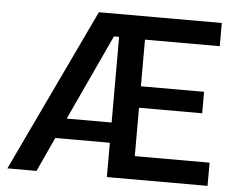

<svg xmlns="http://www.w3.org/2000/svg" viewBox="-49 -717 944 775"><g transform="rotate(5 423.0 -330.0)"><path d="M8 0 321 -660H819V-566H516V-377H772V-290H516V-94H819V0H411V-139H190L126 0ZM390 -568 229 -221H411V-568Z"/></g></svg>

Font: Bricolage Grotesque 96pt Medium
Style: Regular
Weight: 500
Designer: Mathieu Triay
Foundry: Atelier Triay
Version: Version 1.001; ttfautohint (v1.8.4.7-5d5b);gftools[0.9.33.de